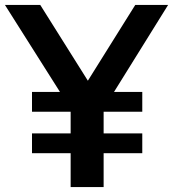

<svg xmlns="http://www.w3.org/2000/svg" viewBox="-36 -760 703 780"><path d="M251 0V-373L278.5 -274.5L-16 -740H127.5L340.5 -401H301.5L513.5 -740H647L357.5 -274.5L385 -371.5V0ZM94 -137.5V-218H542V-137.5ZM94 -306V-386.5H542V-306Z"/></svg>

Font: Encode Sans SC Condensed Thin SemiBold
Style: Regular
Weight: 600
Version: Version 3.002